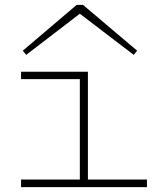

<svg xmlns="http://www.w3.org/2000/svg" viewBox="-20 -764 659 784"><path d="M580 -31V0H66V-31H306V-441H66V-471H339V-31ZM73 -557 293 -744H319L540 -557L526 -540L306 -708L87 -540Z"/></svg>

Font: BioRhyme Expanded ExtraLight
Style: Regular
Weight: 275
Width: 7
Designer: Aoife Mooney
Foundry: Aoife Mooney Type
Version: Version 1.000